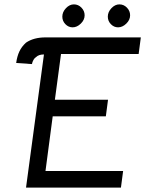

<svg xmlns="http://www.w3.org/2000/svg" viewBox="-20 -857 691 878"><path d="M145 -596Q138 -592 133 -583Q128 -574 126 -564L54 -569Q58 -599 68.5 -621.5Q79 -644 99 -662Q134 -686 188 -686H624L614 -610H259L231 -401H474L464 -325H221L188 -75H543L533 1H99L181 -608Q157 -608 145 -596ZM265 -781Q265 -802 281.5 -819.5Q298 -837 318 -837Q338 -837 352.5 -822Q367 -807 367 -787Q367 -766 349.5 -749Q332 -732 312 -732Q293 -732 279 -746.5Q265 -761 265 -781ZM473 -781Q473 -802 489.5 -819.5Q506 -837 526 -837Q546 -837 560.5 -822Q575 -807 575 -787Q575 -766 557.5 -749Q540 -732 520 -732Q501 -732 487 -746.5Q473 -761 473 -781Z"/></svg>

Font: Bellota
Style: Bold Italic
Weight: 700
Italic angle: -7.5°
Designer: Kemie Guaida
Foundry: Kemie Guaida
Version: Version 4.001